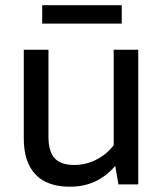

<svg xmlns="http://www.w3.org/2000/svg" viewBox="-20 -704 630 733"><path d="M141.1 -684.1H444.8V-613.8H141.1ZM165 -182.1Q165 -126 188.5 -100.1Q211.9 -74.2 264.2 -74.2Q308.1 -74.2 348.1 -94.7Q388.2 -115.2 414.1 -149.9V-514.2H507.8V0H432.1L419.9 -70.8Q352.1 9.3 246.1 8.8Q160.2 8.8 115.5 -38.1Q70.8 -85 70.8 -174.8V-514.2H165Z"/></svg>

Font: Sarala
Style: Regular
Weight: 400
Designer: Andres Torresi
Foundry: Huerta Tipografica
Version: Version 1.004;PS 001.003;hotconv 1.0.70;makeotf.lib2.5.58329